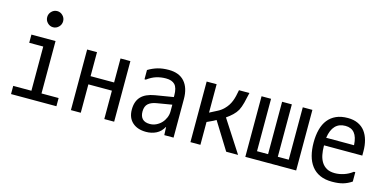

<svg xmlns="http://www.w3.org/2000/svg" viewBox="-72 -1165 3144 1561"><g transform="rotate(15 1500.0 -384.0)"><path d="M302 -526V-85H446V-16H64V-85H217V-457H99V-526ZM186 -697Q186 -725 206 -745Q226 -765 253 -765Q280 -765 300 -745Q320 -725 320 -697Q320 -669 300 -649Q280 -629 253 -629Q226 -629 206 -649Q186 -669 186 -697Z M932 -526V-16H849V-255H651V-16H568V-526H651V-324H849V-526Z M1353 -215V-272L1233 -252Q1184 -245 1158.5 -223Q1133 -201 1133 -156Q1133 -116 1153.5 -94.5Q1174 -73 1216 -73Q1244 -73 1269 -85Q1294 -97 1312.5 -116.5Q1331 -136 1342 -162Q1353 -188 1353 -215ZM1081 -413V-491Q1121 -515 1161.5 -526.5Q1202 -538 1253 -538Q1341 -538 1386.5 -486Q1432 -434 1432 -341V-16H1354L1351 -83H1349Q1326 -41 1287.5 -22Q1249 -3 1203 -3Q1130 -3 1087.5 -41.5Q1045 -80 1045 -149Q1045 -218 1082 -257.5Q1119 -297 1197 -310L1349 -335V-349Q1349 -412 1324.5 -438.5Q1300 -465 1249 -465Q1207 -465 1169 -453.5Q1131 -442 1092 -413Z M1875 -16 1733 -245Q1709 -231 1690 -223Q1671 -215 1658 -208V-16H1574V-526H1658V-287Q1687 -303 1718 -318Q1749 -333 1772 -356Q1790 -374 1802 -392.5Q1814 -411 1822 -431.5Q1830 -452 1835.5 -475Q1841 -498 1846 -526H1934Q1924 -478 1914 -439.5Q1904 -401 1890 -374Q1876 -349 1852.5 -326.5Q1829 -304 1801 -285L1975 -16Z M2036 -526H2116V-85H2209V-526H2291V-85H2383V-526H2464V-16H2036Z M2631 -336H2865V-339Q2858 -470 2758 -470Q2651 -470 2631 -337ZM2761 -537Q2810 -537 2846.5 -520Q2883 -503 2906 -472.5Q2929 -442 2940.5 -400Q2952 -358 2952 -309V-272H2630V-267Q2630 -227 2637 -192.5Q2644 -158 2660.5 -132Q2677 -106 2704 -91Q2731 -76 2772 -76Q2809 -76 2847.5 -88.5Q2886 -101 2920 -127H2932V-48Q2898 -25 2860.5 -14Q2823 -3 2769 -3Q2709 -3 2666 -22.5Q2623 -42 2595.5 -78Q2568 -114 2555 -163.5Q2542 -213 2542 -273Q2542 -334 2555 -383Q2568 -432 2595 -466Q2622 -500 2663 -518.5Q2704 -537 2761 -537Z"/></g></svg>

Font: D2Coding ligature
Style: Regular
Weight: 400
Monospace: yes
Designer: Yong-Rak Park; Jeong-Hwan Yoon; Sang-Min Lee;
Foundry: NHN Corporation
Version: Version 1.3.2; Build 20180524